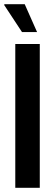

<svg xmlns="http://www.w3.org/2000/svg" viewBox="-21 -897 262 917"><path d="M52 0V-687H169V0ZM156 -744H84L-1 -873L0 -877H97Z"/></svg>

Font: Archivo SemiBold ExtraCondensed
Style: Regular
Weight: 600
Width: 2
Version: Version 2.001